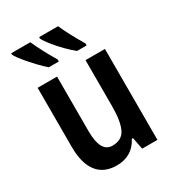

<svg xmlns="http://www.w3.org/2000/svg" viewBox="-186 -874 903 993"><g transform="rotate(-30 266.0 -378.0)"><path d="M466 -543V0H375L361 -71H354Q333 -30 298.5 -10Q264 10 220 10Q142 10 103 -41.5Q64 -93 64 -189V-543H180V-217Q180 -90 250 -90Q308 -90 329 -135Q350 -180 350 -267V-543ZM315 -766Q326 -739 348.5 -697Q371 -655 393 -618V-606H336Q312 -625 284.5 -653Q257 -681 234 -709.5Q211 -738 202 -757V-766ZM149 -766Q180 -697 227 -618V-606H167Q146 -624 119 -652.5Q92 -681 68.5 -709.5Q45 -738 35 -757V-766Z"/></g></svg>

Font: Noto Sans Condensed SemiBold
Style: Regular
Weight: 600
Width: 3
Designer: Monotype Design Team
Foundry: Monotype Imaging Inc.
Version: Version 2.013; ttfautohint (v1.8.4.7-5d5b)